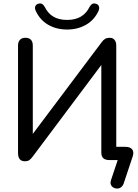

<svg xmlns="http://www.w3.org/2000/svg" viewBox="-20 -932 801 1118"><path d="M700 137Q694 152 684 159Q674 166 662 166Q650 166 640 160Q630 154 625.5 143Q621 132 627 115L670 -14L685 0H616Q594 0 582 -10.5Q570 -21 570 -43V-583H592L171 -21Q160 -6 150.5 0.5Q141 7 124 7Q115 7 107.5 4Q100 1 95 -5Q90 -11 87.5 -20Q85 -29 85 -41V-667Q85 -689 96.5 -700.5Q108 -712 128 -712Q149 -712 160 -700.5Q171 -689 171 -667V-123H149L571 -685Q582 -700 592.5 -706Q603 -712 619 -712Q631 -712 639 -707Q647 -702 652 -692Q657 -682 657 -668V-54L633 -77H710Q738 -77 749.5 -62.5Q761 -48 753 -22ZM371 -760Q309 -760 261 -787.5Q213 -815 188 -869Q181 -885 185.5 -895.5Q190 -906 202 -910Q215 -914 224 -909.5Q233 -905 241 -891Q259 -854 291 -835Q323 -816 371 -816Q418 -816 450.5 -835Q483 -854 501 -891Q509 -905 518 -909.5Q527 -914 539 -910Q552 -906 556 -895.5Q560 -885 554 -869Q529 -815 480.5 -787.5Q432 -760 371 -760Z"/></svg>

Font: Nunito Medium
Style: Regular
Weight: 500
Designer: Vernon Adams
Foundry: Vernon Adams
Version: Version 3.601